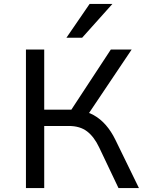

<svg xmlns="http://www.w3.org/2000/svg" viewBox="-20 -957 748 977"><path d="M112 0V-705H205V-399H354L330 -379L544 -705H650L421 -364L383 -395Q423 -390 457 -371Q491 -352 518.5 -320.5Q546 -289 567 -246L687 0H583L485 -206Q459 -261 423 -288.5Q387 -316 330 -316H205V0ZM318 -765 436 -937H552L398 -765Z"/></svg>

Font: Nunito Sans 6pt
Style: Regular
Weight: 400
Version: Version 3.101;gftools[0.9.27]